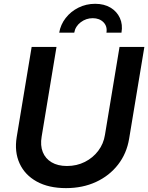

<svg xmlns="http://www.w3.org/2000/svg" viewBox="-20 -973 775 1004"><path d="M325.2 10.7Q234.4 10.7 172.1 -23.7Q109.9 -58.1 82.3 -118.7Q54.7 -179.2 67.4 -256.8L145.5 -727.5H275.4L197.8 -258.8Q189.9 -212.4 203.6 -178Q217.3 -143.6 249.8 -124.3Q282.2 -105 330.1 -105Q381.8 -105 424.1 -126.5Q466.3 -147.9 493.9 -184.6Q521.5 -221.2 528.8 -267.6L605 -727.5H734.9L655.3 -248Q642.6 -170.4 597.2 -112.1Q551.8 -53.7 481.9 -21.5Q412.1 10.7 325.2 10.7ZM477.5 -953.1Q524.4 -953.1 557.9 -933.1Q591.3 -913.1 606.9 -878.9Q622.6 -844.7 615.2 -802.2H536.6Q542 -835.4 521 -856.7Q500 -877.9 464.8 -877.9Q430.2 -877.9 402.1 -856.7Q374 -835.4 368.2 -802.2H289.6Q296.9 -844.7 323.5 -878.9Q350.1 -913.1 390.4 -933.1Q430.7 -953.1 477.5 -953.1Z"/></svg>

Font: Inter 18pt SemiBold
Style: Italic
Weight: 600
Italic angle: -9.3988°
Designer: Rasmus Andersson
Foundry: rsms
Version: Version 4.001;git-66647c0bb